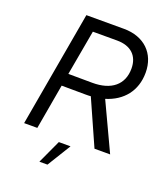

<svg xmlns="http://www.w3.org/2000/svg" viewBox="-156 -809 955 1095"><g transform="rotate(20 321.5 -261.5)"><path d="M55 0H135L183 -274L329 -273C340 -273 350 -273 360 -274L482 0H577L442 -288C544 -319 608 -396 608 -507C608 -623 530 -700 406 -700H178ZM212 177H261L349 34H278ZM196 -350 245 -624H392C477 -624 524 -578 524 -501C524 -405 458 -348 341 -349Z"/></g></svg>

Font: Fixel Display
Style: Italic
Weight: 400
Italic angle: -10°
Designer: AlfaBravo + MacPaw
Foundry: Kyrylo Tkachov, Marchela Mozhyna, Serhii Makarenko, Maria Weinstein, Zakhar Kryvoshyya
Version: Version 1.210;Glyphs 3.2 (3217)